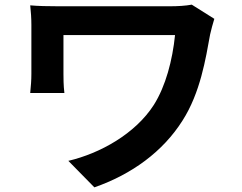

<svg xmlns="http://www.w3.org/2000/svg" viewBox="-20 -751 1040 826"><path d="M902 -670 805 -731C778 -726 745 -724 710 -724H232C185 -724 142 -725 110 -728C113 -701 115 -671 115 -644V-433C115 -406 113 -382 110 -351H257C253 -383 253 -418 253 -433V-600H733C722 -492 693 -381 642 -300C562 -175 410 -91 274 -59L386 55C547 -1 681 -99 765 -232C842 -352 865 -499 884 -603C887 -617 897 -655 902 -670Z"/></svg>

Font: Spoqa Han Sans Neo Bold
Style: Bold
Weight: 700
Designer: [Spoqa Han Sans Neo] Dong-huui Kim  Younghwa Kang  Yujin Lee  [Noto Sans] Ryoko NISHIZUKA  (kana & ideographs); Paul D. 
Foundry: Spoqa (http://www.spoqa-han-sans.com)
Version: Version 1.100;hotconv 1.0.109;makeotfexe 2.5.65596